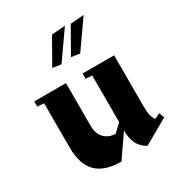

<svg xmlns="http://www.w3.org/2000/svg" viewBox="-169 -806 866 933"><g transform="rotate(-30 264.0 -339.5)"><path d="M528 -67 389 12Q357 -5 342 -34.5Q327 -64 327 -110L241 15Q147 15 102 -30.5Q57 -76 57 -171V-418L20 -421V-450H198V-211Q198 -166 221.5 -141.5Q245 -117 284 -116L327 -156V-418L291 -421V-450H468V-168Q468 -131 472.5 -113Q477 -95 487 -82L517 -97ZM177 -547 257 -688 333 -694 225 -540ZM282 -547 362 -688 438 -694 330 -540Z"/></g></svg>

Font: Rakkas
Style: Regular
Weight: 400
Designer: Zeynep Akay
Foundry: Zeynep Akay
Version: Version 2.000